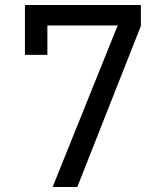

<svg xmlns="http://www.w3.org/2000/svg" viewBox="-20 -750 640 770"><path d="M191 0 452 -648H170V-530H80V-730H545V-646L290 0Z"/></svg>

Font: JetBrainsMono NF
Style: Regular
Weight: 400
Designer: Philipp Nurullin, Konstantin Bulenkov
Foundry: JetBrains
Version: Version 2.251; ttfautohint (v1.8.3);Nerd Fonts 2.2.2